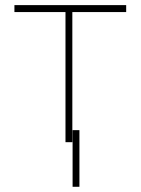

<svg xmlns="http://www.w3.org/2000/svg" viewBox="-20 -548 542 740"><path d="M466.3 -501.5H258.8V0H232.4V-501.5H35.6V-528.3H466.3ZM286.1 171.9H259.8V-46.4H286.1Z"/></svg>

Font: Roboto-Thin
Style: Regular
Weight: 250
Designer: Google
Version: Version 1.100141; 2013; ttfautohint (v0.94.14-c901) -l 8 -r 